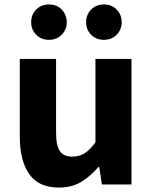

<svg xmlns="http://www.w3.org/2000/svg" viewBox="-20 -829 686 863"><path d="M245 14Q153 14 111 -47Q69 -108 69 -214V-564H232V-234Q232 -173 249.5 -149Q267 -125 304 -125Q336 -125 360 -140Q384 -155 409 -189V-564H571V0H438L426 -79H423Q387 -37 345 -11.5Q303 14 245 14ZM200 -650Q165 -650 142.5 -673Q120 -696 120 -729Q120 -763 142.5 -786Q165 -809 200 -809Q235 -809 257.5 -786Q280 -763 280 -729Q280 -696 257.5 -673Q235 -650 200 -650ZM447 -650Q412 -650 389.5 -673Q367 -696 367 -729Q367 -763 389.5 -786Q412 -809 447 -809Q482 -809 504.5 -786Q527 -763 527 -729Q527 -696 504.5 -673Q482 -650 447 -650Z"/></svg>

Font: Noto Sans JP Thin ExtraBold
Style: Regular
Weight: 800
Version: Version 2.004-H2;hotconv 1.0.118;makeotfexe 2.5.65603